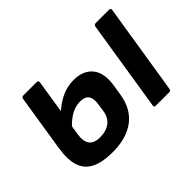

<svg xmlns="http://www.w3.org/2000/svg" viewBox="-98 -708 936 936"><g transform="rotate(-45 369.5 -240.0)"><path d="M234.8 12Q164.7 12 122.6 -8.7Q80.5 -29.3 65.8 -73.6Q51.1 -117.8 62.5 -190L108.4 -480.4Q110.4 -492.1 120.8 -492.1H213.1Q224.4 -492.1 223.8 -480.4L174.4 -166.8Q168.5 -126.3 184.9 -104.6Q201.4 -82.8 242.5 -82.8Q284 -82.8 310.7 -103.1Q337.5 -123.4 343.4 -163.2L349.4 -204.7Q354.7 -239.9 341.8 -257.8Q328.8 -275.7 296.3 -275.7Q261.4 -275.7 229.8 -256.8Q198.3 -237.9 168.8 -203.1L181.8 -295Q217.4 -329.9 258.5 -351Q299.7 -372.2 347 -372.2Q413.7 -372.2 446.6 -331.4Q479.4 -290.5 467.1 -212.8L459.1 -162.4Q445.7 -75 387.2 -31.5Q328.6 12 234.8 12ZM542.7 0Q530.7 0 532.7 -11.7L607 -480.4Q609.4 -492.1 620.1 -492.1H711.3Q717 -492.1 720.4 -489.2Q723.7 -486.4 722.4 -480.4L647.7 -11.7Q646.7 -6.7 643.9 -3.3Q641 0 635.3 0Z"/></g></svg>

Font: Sofia Sans Hairline
Style: Italic
Weight: 1
Italic angle: -9°
Designer: Botio Nikoltchev, Ani Petrova
Foundry: lettersoup
Version: Version 4.102